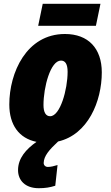

<svg xmlns="http://www.w3.org/2000/svg" viewBox="-20 -742 584 1011"><path d="M181 -606H485L509 -722H205ZM271 236 283 127C264 133 247 137 232 137C219 137 210 128 210 116C211 79 239 47 286 3C443 -33 516 -208 516 -361C516 -487 445 -563 322 -563C119 -563 29 -359 29 -192C29 -84 80 -14 172 5C117 44 75 91 75 154C75 207 112 249 184 249C218 249 243 245 271 236ZM244 -130C221 -130 209 -151 209 -189C209 -284 246 -423 301 -423C324 -423 336 -404 336 -364C336 -271 297 -130 244 -130Z"/></svg>

Font: Noto Sans UI SemiCondensed Black
Style: Italic
Weight: 900
Width: 4
Italic angle: -372°
Designer: Monotype Design Team
Foundry: Monotype Imaging Inc.
Version: Version 1.901